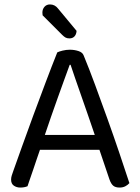

<svg xmlns="http://www.w3.org/2000/svg" viewBox="-20 -837 632 865"><path d="M428 -162H160Q153 -142 145 -118.5Q137 -95 129.5 -72.5Q122 -50 115 -30.5Q108 -11 104 2Q90 8 71 8Q55 8 42.5 -0.5Q30 -9 30 -28Q30 -37 33 -46.5Q36 -56 40 -67Q55 -109 78.5 -175Q102 -241 129.5 -315.5Q157 -390 185.5 -465.5Q214 -541 238 -601Q246 -605 262 -609Q278 -613 295 -613Q315 -613 333.5 -607Q352 -601 357 -587Q381 -529 408.5 -454.5Q436 -380 464 -302Q492 -224 517.5 -148.5Q543 -73 563 -12Q555 -3 544 2.5Q533 8 519 8Q500 8 490 -0.5Q480 -9 473 -29ZM294 -545Q283 -515 269 -476.5Q255 -438 240 -396Q225 -354 210 -311Q195 -268 182 -229H407Q392 -274 376 -319.5Q360 -365 345.5 -407Q331 -449 318.5 -484.5Q306 -520 298 -545ZM172 -768Q171 -773 171 -780Q171 -796 180.5 -806.5Q190 -817 205 -817Q227 -817 241 -799L325 -698Q324 -682 315.5 -673Q307 -664 293 -664Q282 -664 275 -668Q268 -672 260 -680Z"/></svg>

Font: Baloo Thambi 2
Style: Regular
Weight: 400
Designer: Aadarsh Rajan and Ek Type
Foundry: Ek Type
Version: Version 1.640;hotconv 1.0.111;makeotfexe 2.5.65597; ttfautoh